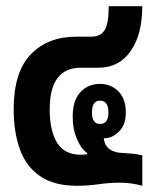

<svg xmlns="http://www.w3.org/2000/svg" viewBox="-20 -591 485 618"><path d="M228 7Q154 7 109 -24Q64 -55 44 -110.5Q24 -166 24 -239Q24 -359 79 -416Q134 -473 226 -473H274Q304 -473 317 -494.5Q330 -516 330 -571H438Q438 -480 400.5 -426.5Q363 -373 297 -373H240Q140 -373 140 -239Q140 -171 163.5 -132Q187 -93 240 -93Q245 -93 250.5 -93.5Q256 -94 260 -94V-98Q246 -110 239 -121.5Q232 -133 227 -145Q220 -162 217 -178.5Q214 -195 214 -217Q214 -267 238.5 -294Q263 -321 302 -321Q337 -321 361 -297Q385 -273 385 -229Q385 -189 363 -167.5Q341 -146 316 -146H314Q315 -139 317.5 -131Q320 -123 326 -117Q333 -109 346 -104Q359 -99 371 -99Q390 -98 405.5 -96.5Q421 -95 438 -91V7Q403 -3 367 -3Q332 -3 297.5 2Q263 7 228 7ZM302 -192Q329 -192 329 -229Q329 -267 302 -267Q276 -267 276 -229Q276 -192 302 -192Z"/></svg>

Font: Noto Sans Thai Looped UI Condensed
Style: Bold
Weight: 700
Width: 3
Designer: Cadson Demak Team
Foundry: Cadson Demak Co., Ltd.
Version: Version 1.000